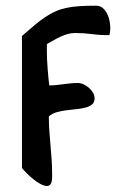

<svg xmlns="http://www.w3.org/2000/svg" viewBox="-20 -648 403 662"><path d="M357.4 -526.9Q327.6 -526.4 298.3 -530.3Q269 -534.2 239.7 -534.2Q225.1 -534.2 212.6 -530.5Q200.2 -526.9 188.5 -521.5Q176.8 -516.1 165.3 -509.3Q153.8 -502.4 141.6 -496.1V-468.3Q141.6 -457.5 142.3 -442.1Q143.1 -426.8 144.3 -410.6Q145.5 -394.5 147 -379.4Q148.4 -364.3 149.9 -353.5Q164.1 -353.5 176 -355Q188 -356.4 199.7 -357.9Q211.4 -359.4 223.4 -360.6Q235.4 -361.8 249.5 -361.8Q258.3 -361.8 268.3 -357.2Q278.3 -352.5 286.9 -345Q295.4 -337.4 300.8 -327.9Q306.2 -318.4 306.2 -309.1Q306.2 -295.4 297.6 -288.1Q289.1 -280.8 275.1 -277.1Q261.2 -273.4 243.9 -271.7Q226.6 -270 209 -267.8Q191.4 -265.6 175.3 -261Q159.2 -256.3 148.4 -246.6Q148.4 -221.7 150.1 -197Q151.9 -172.4 154.1 -147.5Q156.2 -122.6 158 -97.9Q159.7 -73.2 159.7 -48.3Q159.7 -43 159.7 -35.9Q159.7 -28.8 158.2 -22.2Q156.7 -15.6 152.8 -11.2Q148.9 -6.8 141.6 -6.8Q131.8 -6.8 119.4 -13.7Q106.9 -20.5 94.7 -30.3Q82.5 -40 72 -50.8Q61.5 -61.5 55.7 -68.8V-523.9Q80.1 -545.4 99.4 -561.5Q118.7 -577.6 136 -589.1Q153.3 -600.6 170.4 -608.4Q187.5 -616.2 207.8 -620.6Q228 -625 253.2 -626.7Q278.3 -628.4 311 -628.4Q324.7 -628.4 334.2 -620.4Q343.8 -612.3 349.6 -600.3Q355.5 -588.4 357.9 -574.7Q360.4 -561 360.4 -550.3Q360.4 -544.4 359.4 -538.3Q358.4 -532.2 357.4 -526.9Z"/></svg>

Font: RIT Kutty
Style: Bold
Weight: 700
Designer: Artist Kutty Kodungallur
Foundry: Rachana Institute of Technology
Version: 1.3.2